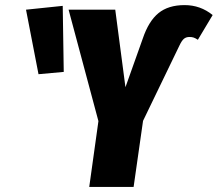

<svg xmlns="http://www.w3.org/2000/svg" viewBox="-20 -733 854 753"><path d="M366 -258 249 -695H432L472 -391L540 -582Q563 -650 601.5 -681.5Q640 -713 704 -713Q766 -713 814 -674L756 -577Q747 -583 740 -585.5Q733 -588 723 -588Q710 -588 701.5 -581Q693 -574 684 -555L541 -259L504 0H330ZM226 -710 230 -451 131 -442 82 -695Z"/></svg>

Font: Fira Sans Extra Condensed ExtraBold
Style: Italic
Weight: 800
Width: 3
Italic angle: -8°
Designer: Carrois Corporate & Edenspiekermann AG
Foundry: Carrois Corporate GbR & Edenspiekermann AG
Version: Version 4.203